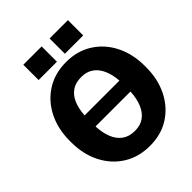

<svg xmlns="http://www.w3.org/2000/svg" viewBox="-248 -1034 1183 1183"><g transform="rotate(-45 343.5 -443.0)"><path d="M361.8 10.3Q263.2 10.3 189.2 -36.4Q115.2 -83 74.2 -164.3Q33.2 -245.6 33.2 -350.1V-361.3Q33.2 -464.8 74 -546.1Q114.7 -627.4 188.5 -674.3Q262.2 -721.2 360.8 -721.2Q458.5 -721.2 532 -674.3Q605.5 -627.4 646.2 -546.1Q687 -464.8 687 -361.3V-350.1Q687 -245.6 646.2 -164.3Q605.5 -83 532.5 -36.4Q459.5 10.3 361.8 10.3ZM361.8 -120.6Q409.7 -120.6 441.9 -144Q474.1 -167.5 491.7 -210Q509.3 -252.4 512.7 -309.6L511.7 -312H209.5L208.5 -309.6Q211.4 -252.4 228.8 -210Q246.1 -167.5 279.1 -144Q312 -120.6 361.8 -120.6ZM210 -407.7H511.2L512.2 -410.2Q507.8 -464.8 489.7 -505.1Q471.7 -545.4 439.7 -567.6Q407.7 -589.8 360.8 -589.8Q312 -589.8 279.8 -567.9Q247.6 -545.9 230.2 -505.6Q212.9 -465.3 209 -410.2ZM391.6 -762.2V-895.5H551.3V-762.2ZM162.6 -762.2V-895.5H322.3V-762.2Z"/></g></svg>

Font: Roboto Slab LO Black
Style: Regular
Weight: 900
Designer: Google
Version: Version 2.000